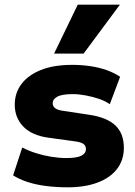

<svg xmlns="http://www.w3.org/2000/svg" viewBox="-20 -789 575 820"><path d="M270 11Q221 11 177.5 5.5Q134 0 98.5 -11.5Q63 -23 36 -40L75 -159Q102 -145 133.5 -135Q165 -125 199 -119.5Q233 -114 263 -114Q308 -114 327.5 -124Q347 -134 347 -152Q347 -167 336 -174.5Q325 -182 302 -185L186 -201Q115 -211 79 -249Q43 -287 43 -342Q43 -392 71.5 -430Q100 -468 154.5 -490Q209 -512 289 -512Q328 -512 365.5 -506.5Q403 -501 435.5 -489.5Q468 -478 493 -461L449 -344Q429 -358 402 -367Q375 -376 346 -381.5Q317 -387 291 -387Q244 -387 224.5 -376Q205 -365 205 -349Q205 -335 215.5 -327Q226 -319 247 -316L360 -299Q436 -288 472.5 -253.5Q509 -219 509 -158Q509 -105 479.5 -67Q450 -29 396 -9Q342 11 270 11ZM211 -560 312 -769H492L337 -560Z"/></svg>

Font: Nunito Sans 9pt Black
Style: Regular
Weight: 900
Version: Version 3.101;gftools[0.9.27]